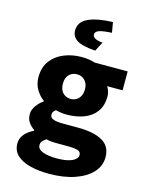

<svg xmlns="http://www.w3.org/2000/svg" viewBox="-139 -844 879 1138"><g transform="rotate(15 300.0 -274.5)"><path d="M273 209Q210 209 159 196Q108 183 78 155.5Q48 128 48 83Q48 52 67.5 28Q87 4 124 -15V-19Q104 -32 89 -52.5Q74 -73 74 -104Q74 -129 91 -154Q108 -179 134 -197V-201Q107 -220 87 -253Q67 -286 67 -329Q67 -390 97.5 -430Q128 -470 177.5 -490Q227 -510 284 -510Q331 -510 367 -498H569V-382H474Q481 -372 486.5 -356.5Q492 -341 492 -324Q492 -266 464.5 -229Q437 -192 390 -174.5Q343 -157 284 -157Q270 -157 253.5 -159Q237 -161 218 -166Q208 -158 203.5 -151.5Q199 -145 199 -133Q199 -116 218.5 -108Q238 -100 281 -100H369Q467 -100 520.5 -70Q574 -40 574 28Q574 81 537 121.5Q500 162 432.5 185.5Q365 209 273 209ZM284 -253Q303 -253 318 -261.5Q333 -270 342.5 -287Q352 -304 352 -329Q352 -354 342.5 -370.5Q333 -387 318 -395.5Q303 -404 284 -404Q266 -404 250.5 -395.5Q235 -387 226 -370.5Q217 -354 217 -329Q217 -304 226 -287Q235 -270 250.5 -261.5Q266 -253 284 -253ZM297 109Q334 109 362 102.5Q390 96 406 83.5Q422 71 422 56Q422 34 401 28Q380 22 340 22H283Q255 22 238 20.5Q221 19 208 15Q192 26 184.5 35.5Q177 45 177 58Q177 84 210 96.5Q243 109 297 109ZM351 -567Q268 -573 236.5 -594.5Q205 -616 205 -652Q205 -705 259 -730Q313 -755 409 -758L420 -695Q363 -692 341 -683.5Q319 -675 319 -658Q319 -645 333.5 -636Q348 -627 381 -624Z"/></g></svg>

Font: Source Code Pro ExtraLight ExtraBold
Style: Regular
Weight: 800
Monospace: yes
Version: Version 1.018;hotconv 1.0.116;makeotfexe 2.5.65601